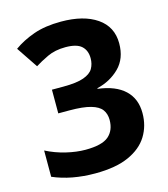

<svg xmlns="http://www.w3.org/2000/svg" viewBox="-110 -810 791 906"><g transform="rotate(-15 286.0 -357.0)"><path d="M511.2 -554.2Q511.2 -480 466.8 -435.8Q422.4 -391.6 356.9 -376V-373Q442.9 -362.3 487.5 -320.3Q532.2 -278.3 532.2 -208Q532.2 -145.5 501.7 -96.2Q471.2 -46.9 407.7 -18.6Q344.2 9.8 244.1 9.8Q127.4 9.8 38.1 -28.8V-157.2Q84 -133.8 134.3 -121.8Q184.6 -109.9 228 -109.9Q309.1 -109.9 341.6 -137.9Q374 -166 374 -216.8Q374 -246.6 358.9 -267.1Q343.8 -287.6 306.4 -298.3Q269 -309.1 202.1 -309.1H147.9V-424.8H203.1Q269 -424.8 303.5 -437.3Q337.9 -449.7 350.3 -471.4Q362.8 -493.2 362.8 -521Q362.8 -559.1 339.4 -580.6Q315.9 -602.1 261.2 -602.1Q210 -602.1 172.4 -584.2Q134.8 -566.4 108.9 -549.8L39.1 -653.8Q81.1 -684.1 137.5 -704.1Q193.8 -724.1 272 -724.1Q382.3 -724.1 446.8 -679.7Q511.2 -635.3 511.2 -554.2Z"/></g></svg>

Font: Open Sans
Style: Bold
Weight: 700
Designer: Monotype Design Team
Foundry: Monotype Imaging Inc.
Version: Version 3.000; ttfautohint (v1.8.4)